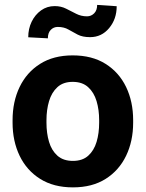

<svg xmlns="http://www.w3.org/2000/svg" viewBox="-20 -768 604 797"><path d="M32.2 -258.8V-269Q32.2 -346.2 61.5 -407Q90.8 -467.8 146.5 -502.9Q202.1 -538.1 281.7 -538.1Q362.3 -538.1 418.2 -502.9Q474.1 -467.8 503.4 -407Q532.7 -346.2 532.7 -269V-258.8Q532.7 -182.1 503.4 -121.3Q474.1 -60.5 418.5 -25.4Q362.8 9.8 282.7 9.8Q202.6 9.8 146.7 -25.4Q90.8 -60.5 61.5 -121.3Q32.2 -182.1 32.2 -258.8ZM172.9 -269V-258.8Q172.9 -214.8 183.6 -179Q194.3 -143.1 218.5 -121.6Q242.7 -100.1 282.7 -100.1Q322.3 -100.1 346.2 -121.6Q370.1 -143.1 380.9 -179Q391.6 -214.8 391.6 -258.8V-269Q391.6 -312 380.9 -348.1Q370.1 -384.3 345.9 -406.2Q321.8 -428.2 281.7 -428.2Q242.2 -428.2 218.3 -406.2Q194.3 -384.3 183.6 -348.1Q172.9 -312 172.9 -269ZM383.3 -747.6 464.4 -742.2Q464.4 -689 433.1 -651.4Q401.9 -613.8 354 -613.8Q322.8 -613.8 302.5 -624.3Q282.2 -634.8 263.9 -645.5Q245.6 -656.2 219.7 -656.2Q202.6 -656.2 190.7 -644Q178.7 -631.8 178.7 -608.9L97.2 -613.3Q97.2 -648.4 111.3 -677.7Q125.5 -707 150.4 -724.9Q175.3 -742.7 207 -742.7Q233.4 -742.7 254.6 -731.9Q275.9 -721.2 296.4 -710.7Q316.9 -700.2 341.3 -700.2Q358.4 -700.2 370.8 -712.6Q383.3 -725.1 383.3 -747.6Z"/></svg>

Font: Vazirmatn RD UI FD
Style: Bold
Weight: 700
Designer: Saber Rastikerdar
Foundry: Saber Rastikerdar
Version: Version 33.003